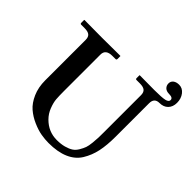

<svg xmlns="http://www.w3.org/2000/svg" viewBox="-198 -941 1124 1124"><g transform="rotate(45 364.0 -379.0)"><path d="M655.8 -612.8Q613.8 -612.8 613.8 -568.8V-293Q613.8 -221.2 602.8 -169.7Q591.8 -118.2 565.4 -75.2Q539.1 -32.2 488 -10Q437 12.2 361.8 12.2Q332 12.2 299.6 6.6Q267.1 1 228 -16.1Q189 -33.2 158.9 -59.1Q128.9 -85 108.9 -130.4Q88.9 -175.8 88.9 -233.9V-568.8Q88.9 -591.8 76.4 -602.3Q64 -612.8 35.2 -612.8H7.8Q0 -612.8 0 -621.1V-645L2 -646Q108.9 -645 147.9 -645L297.9 -646L299.8 -645V-621.1Q299.8 -613.3 292 -612.8H266.1Q210.9 -612.8 210.9 -568.8V-267.1Q210.9 -225.1 212.9 -200.4Q214.8 -175.8 227.5 -142.3Q240.2 -108.9 265.1 -84Q314.9 -34.2 383.8 -34.2Q418 -34.2 444.6 -41.5Q471.2 -48.8 488 -59.8Q504.9 -70.8 516.8 -91.3Q528.8 -111.8 534.4 -127.4Q540 -143.1 543 -172.1Q545.9 -201.2 546.4 -217.5Q546.9 -233.9 546.9 -265.6Q546.9 -272 546.9 -274.9V-568.8Q546.9 -591.8 534.4 -602.3Q522 -612.8 493.2 -612.8H465.8Q458 -612.8 458 -621.1V-645L460 -646Q541 -645 580.1 -645Q643.1 -645 666.5 -650.4Q689.9 -655.8 689.9 -670.9Q689.9 -689.9 659.2 -689.9Q635.3 -689.9 623.5 -701.9Q611.8 -713.9 611.8 -731Q611.8 -749 625.5 -759.5Q639.2 -770 662.1 -770Q689.9 -770 709 -745.6Q728 -721.2 728 -686Q728 -652.8 708.5 -632.8Q689 -612.8 655.8 -612.8Z"/></g></svg>

Font: Linux Libertine
Style: Bold
Weight: 700
Designer: Philipp H. Poll
Foundry: Philipp H. Poll
Version: Version 5.0.3